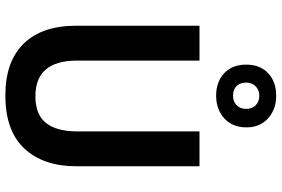

<svg xmlns="http://www.w3.org/2000/svg" viewBox="-187 -853 1050 716"><g transform="rotate(90 338.0 -495.0)"><path d="M600 -254Q600 -132 534 -61Q468 10 336 10Q209 10 142.5 -58.5Q76 -127 76 -253V-714H206V-257Q206 -102 339 -102Q407 -102 438.5 -141.5Q470 -181 470 -258V-714H600ZM337 -776Q285 -776 253 -806Q221 -836 221 -888Q221 -940 253 -970Q285 -1000 337 -1000Q387 -1000 421 -970Q455 -940 455 -889Q455 -837 421.5 -806.5Q388 -776 337 -776ZM337 -839Q359 -839 372.5 -852.5Q386 -866 386 -888Q386 -910 372.5 -923.5Q359 -937 337 -937Q316 -937 302 -923.5Q288 -910 288 -888Q288 -866 300.5 -852.5Q313 -839 337 -839Z"/></g></svg>

Font: Noto Sans Bengali SemiCondensed SemiBold
Style: Regular
Weight: 600
Width: 4
Designer: Joana Ranito - Universal Thirst; Jelle Bosma - Monotype Design Team
Foundry: Universal Thirst ehf.
Version: Version 3.000; ttfautohint (v1.8.4.7-5d5b)